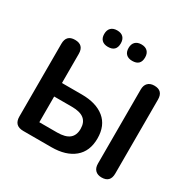

<svg xmlns="http://www.w3.org/2000/svg" viewBox="-196 -1105 1302 1306"><g transform="rotate(30 454.5 -452.0)"><path d="M147 0Q75 0 75 -72V-643Q75 -713 143 -713Q212 -713 212 -643V-414H368Q481 -414 545.5 -361.5Q610 -309 610 -208Q610 -107 545.5 -53.5Q481 0 368 0ZM212 -106H351Q416 -106 447 -131Q478 -156 478 -207Q478 -258 447 -283Q416 -308 351 -308H212ZM766 8Q734 8 716 -10Q698 -28 698 -62V-643Q698 -677 716 -695Q734 -713 766 -713Q834 -713 834 -643V-62Q834 8 766 8ZM550 -783Q519 -783 502 -799.5Q485 -816 485 -847Q485 -878 502 -895Q519 -912 550 -912Q581 -912 598 -895Q615 -878 615 -847Q615 -783 550 -783ZM359 -783Q328 -783 311 -799.5Q294 -816 294 -847Q294 -878 311 -895Q328 -912 359 -912Q391 -912 407.5 -895Q424 -878 424 -847Q424 -783 359 -783Z"/></g></svg>

Font: Chiron GoRound TC SB
Style: Regular
Weight: 500
Designer: Ryoko NISHIZUKA 西塚涼子 (kana, bopomofo & ideographs); Paul D. Hunt (Latin, Greek & Cyrillic); Sandoll Communications 산돌커뮤니
Foundry: Adobe
Version: Version 1.000;hotconv 1.1.1;makeotfexe 2.6.0